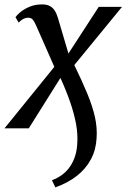

<svg xmlns="http://www.w3.org/2000/svg" viewBox="-40 -568 560 850"><path d="M119 -457Q112.5 -472 105.2 -480.8Q98 -489.5 85.5 -489.5Q72 -489.5 60.8 -482.8Q49.5 -476 42.5 -468L28.5 -492Q34 -500.5 50 -514Q66 -527.5 90.5 -538Q115 -548.5 147 -548.5Q165.5 -548.5 178.8 -542.2Q192 -536 201 -523Q210 -510 216 -490L263 -331L397 -537.5H500L289 -280Q323.5 -209 346.8 -152.8Q370 -96.5 380.5 -49Q391 -1.5 387.5 44.5Q385 95 362.5 137.2Q340 179.5 300 210.8Q260 242 205 261.5L190 230Q243 210 271 168Q299 126 302 68.5Q305 27 296.8 -18.5Q288.5 -64 271 -115Q253.5 -166 227.5 -223L87.5 0H-20L200.5 -272Z"/></svg>

Font: Merriweather 60pt
Style: Italic
Weight: 400
Italic angle: -7.8°
Version: Version 2.101